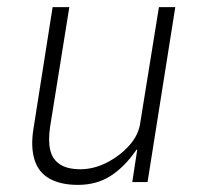

<svg xmlns="http://www.w3.org/2000/svg" viewBox="-20 -512 565 540"><path d="M199 8Q151 8 119.5 -9.5Q88 -27 77 -63Q66 -99 74 -149L128 -492H175L121 -156Q115 -115 121.5 -89Q128 -63 149 -49.5Q170 -36 206 -36Q244 -36 281 -55Q318 -74 344.5 -104Q371 -134 375 -170L427 -492H473L395 0H352L366 -91H364Q331 -43 291.5 -17.5Q252 8 199 8Z"/></svg>

Font: Nunito Sans 7pt Condensed ExtraLight
Style: Italic
Weight: 250
Width: 3
Italic angle: -9°
Designer: Vernon Adams
Foundry: Vernon Adams
Version: Version 3.101;gftools[0.9.27]